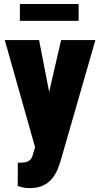

<svg xmlns="http://www.w3.org/2000/svg" viewBox="-20 -729 501 962"><path d="M178.7 -62 286.1 -528.3H458L283.2 78.6Q277.3 98.6 267.6 121.8Q257.8 145 240.7 166Q223.6 187 196.8 200.2Q169.9 213.4 130.9 213.4Q108.4 213.4 99.6 211.2Q90.8 209 68.8 203.6L69.3 85.9Q74.7 85.9 77.1 85.9Q79.6 85.9 85 85.9Q106 85.9 118.2 80.6Q130.4 75.2 136.7 64.9Q143.1 54.7 146 40ZM175.8 -528.3 247.6 -158.7 264.6 15.6H157.7L3.9 -528.3ZM374 -709V-624.5H79.6V-709Z"/></svg>

Font: Roboto Condensed Black
Style: Regular
Weight: 900
Designer: Christian Robertson
Foundry: Google
Version: Version 3.008; 2023